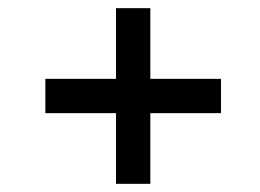

<svg xmlns="http://www.w3.org/2000/svg" viewBox="-20 -585 636 470"><path d="M264 -135V-308H91V-392H264V-565H348V-392H521V-308H348V-135Z"/></svg>

Font: Rilu
Style: Bold
Weight: 500
Designer: Alí Sinisterra
Foundry: Alí Sinisterra
Version: ""